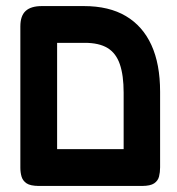

<svg xmlns="http://www.w3.org/2000/svg" viewBox="-20 -603 584 632"><path d="M108 9Q80 9 67.5 0.5Q55 -8 51 -21.5Q47 -35 47 -51V-516Q47 -551 64.5 -567Q82 -583 118 -583H256Q339 -583 394.5 -550Q450 -517 478.5 -454.5Q507 -392 507 -301V-52Q507 -36 503.5 -22Q500 -8 487.5 0.5Q475 9 448 9Q421 9 408 1.5Q395 -6 391 -18.5Q387 -31 387 -45V-298Q387 -355 374.5 -391.5Q362 -428 334 -445Q306 -462 259 -462H168V-52Q168 -35 164.5 -21.5Q161 -8 148.5 0.5Q136 9 108 9ZM103 9 104 -112H451L452 9Z"/></svg>

Font: Fredoka SemiCondensed Medium
Style: Regular
Weight: 500
Width: 4
Designer: Ben Nathan
Foundry: Milena B. Brandão, Ben Nathan
Version: Version 2.001